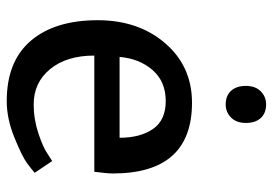

<svg xmlns="http://www.w3.org/2000/svg" viewBox="-140 -660 810 570"><g transform="rotate(90 265.0 -375.0)"><path d="M290 -760Q316 -760 330.5 -744Q345 -728 345 -700Q345 -672 329 -656Q313 -640 290 -640Q264 -640 249.5 -656Q235 -672 235 -700Q235 -728 251 -744Q267 -760 290 -760ZM490 -250H145Q145 -168 185 -119Q225 -70 290 -70Q334 -70 376 -84Q418 -98 438 -112L458 -125L493 -73Q483 -64 464 -50Q445 -36 389 -13Q333 10 280 10Q162 10 101 -61.5Q40 -133 40 -260Q40 -381 108.5 -460.5Q177 -540 285 -540Q495 -540 495 -305Q495 -294 493.5 -281Q492 -268 491 -259ZM149 -325H389Q389 -386 363 -424Q337 -462 280 -462Q222 -462 188 -423Q154 -384 149 -325Z"/></g></svg>

Font: Bitter
Style: Regular
Weight: 400
Designer: Sol Matas
Foundry: Sol Matas
Version: Version 1.300;PS 001.300;hotconv 1.0.70;makeotf.lib2.5.58329